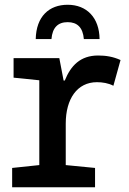

<svg xmlns="http://www.w3.org/2000/svg" viewBox="-20 -786 540 806"><path d="M264 -766C186 -766 132 -717 130 -622H196C200 -670 223 -693 264 -693C304 -693 328 -671 332 -622H398C397 -712 344 -766 264 -766ZM31 0H379V-81L256 -93V-267C256 -371 304 -441 387 -441C410 -441 435 -437 456 -426L486 -534C455 -548 425 -553 392 -553C317 -553 277 -510 252 -448H247L229 -542H37V-460L145 -449V-93L31 -81Z"/></svg>

Font: Noto Sans Mono ExtraCondensed SemiBold
Style: Regular
Weight: 600
Width: 2
Designer: Monotype Design Team
Foundry: Monotype Imaging Inc.
Version: Version 2.014